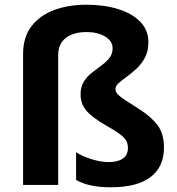

<svg xmlns="http://www.w3.org/2000/svg" viewBox="-20 -785 751 815"><path d="M610 -606Q610 -569 596 -542Q582 -515 561 -495Q540 -475 519 -460Q498 -445 484 -432.5Q470 -420 470 -407Q470 -395 480 -384.5Q490 -374 512.5 -359.5Q535 -345 572 -321Q621 -290 648.5 -254Q676 -218 676 -159Q676 -76 618.5 -33Q561 10 451 10Q403 10 367.5 2.5Q332 -5 303 -21V-139Q326 -123 366.5 -110Q407 -97 441 -97Q480 -97 501.5 -112Q523 -127 523 -157Q523 -175 516 -187.5Q509 -200 489.5 -215Q470 -230 431 -252Q370 -287 346 -316Q322 -345 322 -385Q322 -416 335.5 -438Q349 -460 369.5 -476Q390 -492 410.5 -507Q431 -522 444.5 -539Q458 -556 458 -580Q458 -611 426 -630Q394 -649 347 -649Q312 -649 285 -638.5Q258 -628 242.5 -606.5Q227 -585 227 -551V0H78V-556Q78 -627 113.5 -673.5Q149 -720 210 -742.5Q271 -765 347 -765Q422 -765 481.5 -746.5Q541 -728 575.5 -692.5Q610 -657 610 -606Z"/></svg>

Font: Noto Sans Gunjala Gondi
Style: Regular
Weight: 400
Designer: Ek Type
Foundry: Ek Type
Version: Version 1.004